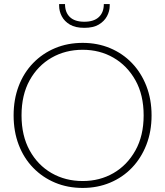

<svg xmlns="http://www.w3.org/2000/svg" viewBox="-20 -918 812 945"><path d="M520 -890Q520 -863 506.5 -838Q493 -813 466 -797Q439 -781 395 -781Q351 -781 324 -797Q297 -813 284 -838Q271 -863 271 -890V-898H300Q300 -857 324 -834Q348 -811 395 -811Q442 -811 466.5 -834Q491 -857 491 -898H520ZM387 7Q313 7 251 -19Q189 -45 143 -92.5Q97 -140 72 -205.5Q47 -271 47 -350Q47 -429 72 -494.5Q97 -560 143 -607.5Q189 -655 251 -681Q313 -707 387 -707Q460 -707 522 -681Q584 -655 629.5 -607.5Q675 -560 700.5 -494.5Q726 -429 726 -350Q726 -271 700.5 -205.5Q675 -140 629.5 -92.5Q584 -45 522 -19Q460 7 387 7ZM387 -27Q471 -27 538.5 -66Q606 -105 646.5 -177.5Q687 -250 687 -350Q687 -451 646.5 -523Q606 -595 538.5 -634Q471 -673 387 -673Q302 -673 234 -634Q166 -595 126 -523Q86 -451 86 -350Q86 -250 126 -177.5Q166 -105 234 -66Q302 -27 387 -27Z"/></svg>

Font: Albert Sans ExtraLight
Style: Regular
Weight: 250
Designer: Andreas Rasmussen
Foundry: a.Foundry
Version: Version 1.025